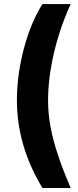

<svg xmlns="http://www.w3.org/2000/svg" viewBox="-20 -792 384 948"><path d="M63.5 -296.4Q63.5 -421.4 97.4 -550.3Q131.3 -679.2 189.5 -772H329.1Q275.4 -654.8 246.3 -530Q217.3 -405.3 217.3 -296.4Q217.3 -232.9 229 -168.5Q250.5 -45.9 329.1 136.2H189.5Q63.5 -71.8 63.5 -296.4Z"/></svg>

Font: Inter Tight Stencil
Style: Bold
Weight: 700
Designer: Rasmus Andersson
Foundry: rsms
Version: Version 3.004;Glyphs 3.1.2 (3151)